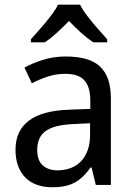

<svg xmlns="http://www.w3.org/2000/svg" viewBox="-20 -786 571 816"><path d="M387.2 0 369.1 -74.2H365.2Q349.1 -52.2 333 -36.4Q316.9 -20.5 297.9 -10.3Q278.8 0 255.4 4.9Q231.9 9.8 201.2 9.8Q167.5 9.8 139.2 0.2Q110.8 -9.3 90.1 -29.1Q69.3 -48.8 57.6 -78.9Q45.9 -108.9 45.9 -149.9Q45.9 -230 102.3 -272.9Q158.7 -315.9 273.9 -319.8L363.8 -323.2V-356.9Q363.8 -389.6 356.7 -411.6Q349.6 -433.6 336.2 -447Q322.8 -460.4 303 -466.3Q283.2 -472.2 257.8 -472.2Q217.3 -472.2 182.4 -460.4Q147.5 -448.7 115.2 -432.1L84 -499Q120.1 -518.6 164.6 -532.2Q209 -545.9 257.8 -545.9Q307.6 -545.9 344 -535.9Q380.4 -525.9 404.1 -504.2Q427.7 -482.4 439.5 -448.7Q451.2 -415 451.2 -367.2V0ZM224.1 -62Q253.9 -62 279.3 -71.3Q304.7 -80.6 323.2 -99.4Q341.8 -118.2 352.3 -146.7Q362.8 -175.3 362.8 -213.9V-262.2L293 -258.8Q249 -256.8 219.2 -249Q189.5 -241.2 171.6 -227.3Q153.8 -213.4 146 -193.6Q138.2 -173.8 138.2 -148.9Q138.2 -104 161.9 -83Q185.5 -62 224.1 -62ZM435.5 -606H376.5Q351.6 -622.6 325.2 -646.2Q298.8 -669.9 273.4 -696.8Q247.1 -669.9 221.2 -646.2Q195.3 -622.6 170.4 -606H111.3V-619.1Q124 -633.3 140.6 -651.9Q157.2 -670.4 173.6 -690.2Q189.9 -710 204.3 -729.7Q218.8 -749.5 226.6 -766.1H320.3Q328.1 -749.5 342.5 -729.7Q356.9 -710 373.3 -690.2Q389.6 -670.4 406.5 -651.9Q423.3 -633.3 435.5 -619.1Z"/></svg>

Font: WenQuanYi Micro Hei
Style: Regular
Weight: 400
Foundry: Ascender Corporation
Version: Version 0.2.0-beta